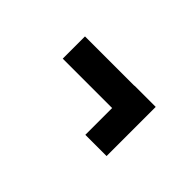

<svg xmlns="http://www.w3.org/2000/svg" viewBox="-24 -545 598 598"><g transform="rotate(45 275.0 -246.0)"><path d="M119.5 -255V-353H337V-353.5H430.5V-137H337V-255Z"/></g></svg>

Font: Trispace SemiCondensed Medium
Style: Regular
Weight: 500
Width: 4
Designer: Tyler Finck
Foundry: Etcetera Type Company
Version: Version 1.210; ttfautohint (v1.8.3)